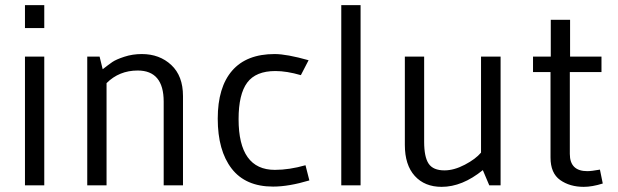

<svg xmlns="http://www.w3.org/2000/svg" viewBox="-20 -720 2402 746"><path d="M77 0V-500H152V0ZM152 -700V-611H77V-700Z M394 -397V0H319V-500H367L379 -451Q402 -469 416.5 -479Q431 -489 463 -499.5Q495 -510 531 -510Q600 -510 645.5 -467.5Q691 -425 691 -347V0H616V-325Q616 -446 515 -446Q443 -446 394 -397Z M1167 -78 1182 -19Q1102 5 1041 5Q934 5 880 -65Q826 -135 826 -259Q826 -381 882 -445.5Q938 -510 1047 -510Q1094 -510 1179 -486L1149 -428Q1094 -444 1050 -444Q974 -444 940.5 -399Q907 -354 907 -257Q907 -60 1048 -60Q1104 -60 1167 -78Z M1306 0V-700H1381V0Z M1849 -127V-500H1925V0H1881L1856 -59Q1776 6 1696 6Q1630 6 1591.5 -36.5Q1553 -79 1553 -157V-500H1628V-169Q1628 -110 1645.5 -84Q1663 -58 1707 -58Q1744 -58 1786 -80Q1828 -102 1849 -127Z M2119 -108V-440H2051V-500H2120V-643H2195V-500H2317V-440H2194V-122Q2194 -55 2262 -55Q2278 -55 2311 -61L2322 -7Q2281 6 2248 6Q2194 6 2156.5 -20.5Q2119 -47 2119 -108Z"/></svg>

Font: Gudea
Style: Regular
Weight: 400
Designer: Agustina Mingote
Foundry: Agustina Mingote
Version: Version 1.002